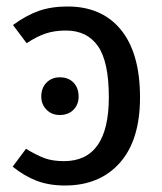

<svg xmlns="http://www.w3.org/2000/svg" viewBox="-20 -559 500 591"><path d="M411 -259Q411 -128 349 -58Q287 12 180 12Q131 12 93 -2.5Q55 -17 19 -46L60 -101Q93 -81 117.5 -72Q142 -63 177 -63Q315 -63 315 -260Q315 -369 281.5 -417Q248 -465 183 -465Q147 -465 119.5 -455.5Q92 -446 62 -426L20 -482Q61 -512 99.5 -525.5Q138 -539 188 -539Q294 -539 352.5 -467Q411 -395 411 -259ZM222 -262Q222 -237 206 -221Q190 -205 164 -205Q139 -205 123 -221.5Q107 -238 107 -262Q107 -288 123 -304.5Q139 -321 164 -321Q191 -321 206.5 -304.5Q222 -288 222 -262Z"/></svg>

Font: Fira Sans Condensed
Style: Regular
Weight: 400
Width: 3
Designer: bBox Type GmbH & Carrois Corporate GbR & Edenspiekermann AG
Foundry: bBox Type GmbH & Carrois Corporate GbR & Edenspiekermann AG
Version: Version 4.301